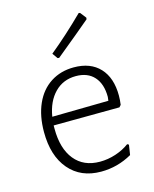

<svg xmlns="http://www.w3.org/2000/svg" viewBox="-106 -755 666 833"><g transform="rotate(-15 227.0 -339.0)"><path d="M404 -293Q404 -273 401 -252L393 -243L97 -241V-226Q97 -137 137.5 -87Q178 -37 251 -37Q287 -37 322 -48.5Q357 -60 384 -80L391 -76L384 -31Q319 6 245 6Q154 6 101.5 -55.5Q49 -117 49 -224Q49 -296 73 -350Q97 -404 142 -433Q187 -462 246 -462Q321 -462 362.5 -417.5Q404 -373 404 -293ZM356 -300Q356 -358 327 -390.5Q298 -423 245 -423Q188 -423 150 -384.5Q112 -346 101 -279L354 -283ZM334 -683 355 -656 354 -649Q306 -608 196 -518L189 -519L172 -543Q249 -606 328 -684Z"/></g></svg>

Font: Luna Sans Light
Style: Regular
Weight: 300
Designer: Juan Pablo del Peral
Foundry: Huerta Tipografica
Version: Version 2.001; ttfautohint (v1.5)